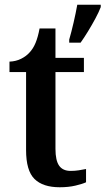

<svg xmlns="http://www.w3.org/2000/svg" viewBox="-20 -780 445 810"><path d="M232 10Q161 10 125.5 -25Q90 -60 90 -147V-476H20V-520Q47 -521 69 -532Q91 -543 105 -559Q120 -575 130 -599Q140 -623 147 -660H214V-536H334V-476H214V-152Q214 -103 229.5 -81Q245 -59 278 -59Q296 -59 312 -61.5Q328 -64 343 -67V-11Q328 -4 298.5 3Q269 10 232 10ZM272 -613Q281 -644 290.5 -685Q300 -726 306 -760H405V-750Q397 -729 382.5 -702Q368 -675 351.5 -648Q335 -621 320 -600H272Z"/></svg>

Font: Noto Serif Ethiopic SemiCondensed SemiBold
Style: Regular
Weight: 600
Width: 4
Designer: Monotype Design Team
Foundry: Monotype Imaging Inc.
Version: Version 2.102; ttfautohint (v1.8.4.7-5d5b)